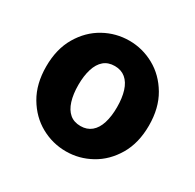

<svg xmlns="http://www.w3.org/2000/svg" viewBox="-120 -639 795 782"><g transform="rotate(30 277.5 -248.0)"><path d="M278 12Q215 12 160 -18.5Q105 -49 70.5 -107.5Q36 -166 36 -248Q36 -330 70.5 -388.5Q105 -447 160 -477.5Q215 -508 278 -508Q340 -508 395 -477.5Q450 -447 484.5 -388.5Q519 -330 519 -248Q519 -166 484.5 -107.5Q450 -49 395 -18.5Q340 12 278 12ZM278 -107Q308 -107 328.5 -124Q349 -141 359 -173Q369 -205 369 -248Q369 -291 359 -323Q349 -355 328.5 -372Q308 -389 278 -389Q247 -389 227 -372Q207 -355 197 -323Q187 -291 187 -248Q187 -205 197 -173Q207 -141 227 -124Q247 -107 278 -107Z"/></g></svg>

Font: Source Sans 3 ExtraLight
Style: Bold
Weight: 700
Version: Version 3.052;hotconv 1.1.0;makeotfexe 2.6.0